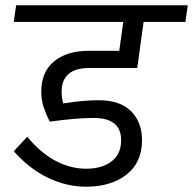

<svg xmlns="http://www.w3.org/2000/svg" viewBox="-20 -708 730 726"><path d="M213 -362Q213 -340 219 -317Q295 -329 352 -329Q434 -329 475.5 -287.5Q517 -246 517 -178Q517 -93 458 -47.5Q399 -2 306 -2Q232 -2 162 -35.5Q92 -69 32 -136L83 -191Q132 -131 189 -100.5Q246 -70 306 -70Q365 -70 401.5 -97.5Q438 -125 438 -178Q438 -262 334 -262Q269 -262 168 -248Q154 -276 145 -303Q136 -330 136 -362Q136 -436 184.5 -476Q233 -516 318 -516H431L446 -625H32L41 -688H690L681 -625H523L499 -451H318Q265 -451 239 -428Q213 -405 213 -362Z"/></svg>

Font: FiraGO Book
Style: Italic
Weight: 350
Italic angle: -8°
Designer: bBox Type GmbH
Foundry: bBox Type GmbH
Version: Version 1.001